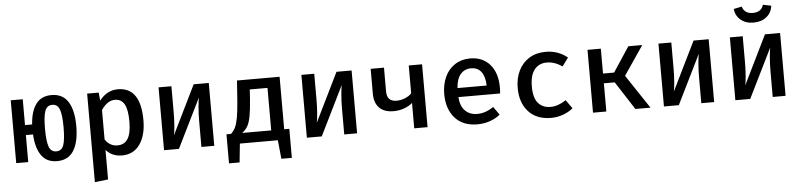

<svg xmlns="http://www.w3.org/2000/svg" viewBox="-52 -1083 6705 1607"><g transform="rotate(-5 3300.0 -280.0)"><path d="M575 -265Q575 -133 530 -60Q485 13 390 13Q302 13 258 -50.5Q214 -114 208 -227H148V0H47V-528H148V-311H208Q215 -421 259.5 -481.5Q304 -542 390 -542Q484 -542 529.5 -470Q575 -398 575 -265ZM312 -264Q312 -162 328.5 -115.5Q345 -69 390 -69Q436 -69 452 -115.5Q468 -162 468 -265Q468 -368 451 -414Q434 -460 390 -460Q345 -460 328.5 -415Q312 -370 312 -264Z M1139 -265Q1139 -140 1086 -63.5Q1033 13 935 13Q852 13 801 -45V203L689 216V-528H786L793 -460Q823 -500 862.5 -521Q902 -542 947 -542Q1139 -542 1139 -265ZM801 -380V-133Q840 -74 905 -74Q963 -74 992 -120Q1021 -166 1021 -264Q1021 -365 995 -410.5Q969 -456 916 -456Q881 -456 852 -435Q823 -414 801 -380Z M1711 0H1603V-217Q1603 -280 1608 -335.5Q1613 -391 1618 -414L1414 0H1289V-528H1397V-310Q1397 -252 1392.5 -195Q1388 -138 1382 -116L1584 -528H1711Z M2349 -87V157H2261L2245 0H1926L1910 157H1821V-87H1859Q1882 -108 1896 -136.5Q1910 -165 1919.5 -217Q1929 -269 1936 -358L1948 -528H2306V-87ZM2197 -444H2048L2043 -364Q2036 -271 2026 -219Q2016 -167 1999.5 -138Q1983 -109 1953 -87H1970H2197Z M2911 0H2803V-217Q2803 -280 2808 -335.5Q2813 -391 2818 -414L2614 0H2489V-528H2597V-310Q2597 -252 2592.5 -195Q2588 -138 2582 -116L2784 -528H2911Z M3503 0H3391V-213Q3361 -187 3319.5 -172.5Q3278 -158 3231 -158Q3153 -158 3112 -200Q3071 -242 3071 -317V-528H3183V-330Q3183 -284 3203.5 -263.5Q3224 -243 3266 -243Q3300 -243 3335 -257Q3370 -271 3391 -294V-528H3503Z M3926 -74Q3963 -74 3996.5 -85.5Q4030 -97 4065 -120L4113 -52Q4076 -21 4026 -4Q3976 13 3921 13Q3800 13 3733 -62.5Q3666 -138 3666 -264Q3666 -343 3695 -406.5Q3724 -470 3779 -506Q3834 -542 3907 -542Q4012 -542 4073.5 -471.5Q4135 -401 4135 -278Q4135 -248 4132 -228H3782Q3787 -151 3826.5 -112.5Q3866 -74 3926 -74ZM3781 -304H4026Q4024 -379 3994 -419Q3964 -459 3908 -459Q3854 -459 3820 -420Q3786 -381 3781 -304Z M4674 -124 4725 -52Q4690 -22 4641 -4.5Q4592 13 4540 13Q4419 13 4351 -61.5Q4283 -136 4283 -261Q4283 -342 4314 -405.5Q4345 -469 4403.5 -505.5Q4462 -542 4542 -542Q4647 -542 4725 -478L4673 -408Q4609 -452 4544 -452Q4478 -452 4440 -404.5Q4402 -357 4402 -261Q4402 -167 4440 -123Q4478 -79 4544 -79Q4607 -79 4674 -124Z M4893 -528H5005V-319H5098L5236 -528H5353L5187 -284L5376 0H5249L5096 -237H5005V0H4893Z M5911 0H5803V-217Q5803 -280 5808 -335.5Q5813 -391 5818 -414L5614 0H5489V-528H5597V-310Q5597 -252 5592.5 -195Q5588 -138 5582 -116L5784 -528H5911Z M6511 0H6403V-217Q6403 -280 6408 -335.5Q6413 -391 6418 -414L6214 0H6089V-528H6197V-310Q6197 -252 6192.5 -195Q6188 -138 6182 -116L6384 -528H6511ZM6142 -762 6210 -776Q6229 -715 6298 -715Q6371 -715 6388 -776L6457 -762Q6451 -705 6408 -669.5Q6365 -634 6298 -634Q6232 -634 6190 -669.5Q6148 -705 6142 -762Z"/></g></svg>

Font: Fira Mono Medium
Style: Regular
Weight: 500
Designer: Carrois Corporate & Edenspiekermann AG
Foundry: Carrois Corporate GbR & Edenspiekermann AG
Version: Version 3.206